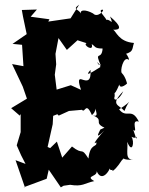

<svg xmlns="http://www.w3.org/2000/svg" viewBox="-20 -768 641 827"><path d="M554 -209C577 -189 540 -257 578 -244C547 -308 525 -255 493 -297C561 -339 539 -350 516 -290C492 -318 452 -315 511 -375C493 -335 465 -329 474 -354C474 -387 467 -340 494 -404C497 -380 532 -411 527 -409C527 -409 521 -437 505 -453C496 -460 511 -528 534 -511C544 -504 507 -581 497 -530C559 -542 547 -553 557 -583C490 -588 480 -635 467 -640C501 -638 506 -653 454 -697C472 -651 453 -689 438 -682C440 -688 395 -728 423 -726C430 -722 399 -690 381 -710C349 -728 323 -726 329 -710C315 -731 291 -727 321 -748L284 -689L188 -675L193 -685L112 -696L139 -727L74 -725L79 -697L95 -621L34 -579L75 -575L81 -483L32 -492L78 -395L96 -343L28 -302L65 -270L69 -277V-199L52 -142L71 -99L90 -62L47 -78L87 38L81 39L181 2L190 -37L242 39L254 32L282 28C336 37 344 21 386 12C340 -14 413 -4 393 -40C414 26 455 -31 458 -60C436 -16 490 -38 494 -75C442 -19 465 -16 505 -78C537 -106 476 -77 555 -80C515 -79 533 -122 528 -157C550 -101 561 -159 546 -179C570 -165 572 -192 567 -170ZM412 -210C403 -191 388 -165 430 -206C417 -194 370 -136 395 -155C399 -131 368 -154 361 -85C327 -139 342 -96 290 -137L248 -89L225 -158L196 -130L185 -135L207 -233L209 -269L227 -276L233 -270L277 -290L333 -295C347 -278 349 -334 376 -272C390 -285 393 -292 387 -320C377 -314 422 -252 372 -274C436 -251 378 -242 430 -218ZM398 -501C412 -473 409 -505 412 -479C362 -447 346 -440 370 -467C373 -415 355 -418 332 -426C311 -433 323 -400 329 -381L285 -401L224 -382L216 -446L222 -491L219 -536L232 -604L268 -553L321 -601C307 -596 290 -602 353 -582C334 -575 386 -542 375 -578C391 -569 385 -559 422 -559C418 -504 384 -555 415 -484Z"/></svg>

Font: Asimov Aggro
Style: Condensed
Weight: 500
Designer: Google
Version: Version 2.000980; 2014